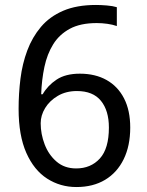

<svg xmlns="http://www.w3.org/2000/svg" viewBox="-20 -744 591 774"><path d="M288 10Q223 10 170 -24Q117 -58 86 -128Q55 -198 55 -305Q55 -367 62.5 -427Q70 -487 90 -540.5Q110 -594 145 -635.5Q180 -677 234.5 -700.5Q289 -724 367 -724Q386 -724 410.5 -722Q435 -720 451 -715V-639Q434 -645 412.5 -648Q391 -651 370 -651Q304 -651 261.5 -628Q219 -605 194.5 -565.5Q170 -526 159 -474Q148 -422 146 -364H152Q172 -399 208 -423Q244 -447 302 -447Q364 -447 409.5 -421.5Q455 -396 480 -347.5Q505 -299 505 -230Q505 -156 478.5 -102Q452 -48 403.5 -19Q355 10 288 10ZM287 -65Q346 -65 382.5 -105Q419 -145 419 -230Q419 -298 387 -337.5Q355 -377 290 -377Q246 -377 213 -357.5Q180 -338 162 -308.5Q144 -279 144 -247Q144 -204 160 -162Q176 -120 208 -92.5Q240 -65 287 -65Z"/></svg>

Font: hexmalayalam15
Style: Book
Weight: 400
Designer: Jelle Bosma - Monotype Design Team
Foundry: Monotype Imaging Inc.
Version: Version 2.003